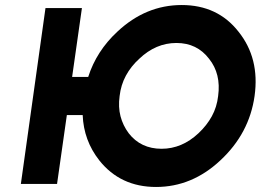

<svg xmlns="http://www.w3.org/2000/svg" viewBox="-20 -731 1037 764"><path d="M682 -560Q764 -560 812 -497Q836 -467 845 -430Q854 -393 848 -349Q843 -305 823 -268.5Q803 -232 770 -201Q704 -139 623 -139Q540 -139 492 -201Q469 -232 459.5 -268.5Q450 -305 456 -349Q461 -393 481 -430Q501 -467 534 -497Q600 -560 682 -560ZM703 -711Q560 -711 447 -605Q364 -528 331 -425H267L306 -699H161L63 1H207L246 -273H309Q313 -172 375 -93Q459 13 601 13Q744 13 857 -93Q972 -200 993 -349Q1014 -499 929 -605Q846 -711 703 -711Z"/></svg>

Font: Unageo
Style: ExtraBold-Italic
Weight: 800
Designer: Richard Sepsi
Foundry: Richard Sepsi
Version: Version 2.000